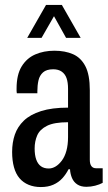

<svg xmlns="http://www.w3.org/2000/svg" viewBox="-20 -744 438 776"><path d="M145 12Q118 12 96 3Q74 -6 59 -23.5Q44 -41 36.5 -68Q29 -95 29 -130Q29 -168 40 -200Q51 -232 76.5 -256.5Q102 -281 146 -295Q190 -309 255 -309V-385Q255 -411 249 -428Q243 -445 229.5 -454.5Q216 -464 195 -464Q168 -464 154 -451.5Q140 -439 135.5 -419Q131 -399 131 -375V-367H48Q47 -371 47 -376Q47 -381 47 -386Q47 -442 67.5 -475.5Q88 -509 122.5 -524Q157 -539 200 -539Q243 -539 275 -525Q307 -511 325 -476.5Q343 -442 343 -379V-98Q343 -81 349.5 -72.5Q356 -64 368 -64H395V-5Q382 2 364.5 6.5Q347 11 329 11Q307 11 292.5 1.5Q278 -8 271 -24.5Q264 -41 263 -60H257Q247 -40 232 -23.5Q217 -7 195.5 2.5Q174 12 145 12ZM177 -63Q191 -63 204.5 -71Q218 -79 230 -95Q242 -111 248.5 -135Q255 -159 255 -190V-250Q199 -250 170 -235.5Q141 -221 130.5 -197Q120 -173 120 -144Q120 -117 126.5 -99Q133 -81 145.5 -72Q158 -63 177 -63ZM90 -591 166 -724H230L306 -591H247L179 -713H218L148 -591Z"/></svg>

Font: Archivo ExtraCondensed Medium
Style: Regular
Weight: 500
Width: 2
Designer: Hector Gatti
Foundry: Omnibus-Type
Version: Version 2.001